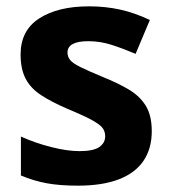

<svg xmlns="http://www.w3.org/2000/svg" viewBox="-20 -576 537 606"><path d="M459 -162Q459 -107 433 -68.5Q407 -30 355 -10Q303 10 226 10Q169 10 128 2.5Q87 -5 46 -22V-145Q90 -125 141 -112Q192 -99 231 -99Q275 -99 293.5 -112Q312 -125 312 -146Q312 -160 304.5 -171Q297 -182 272 -196Q247 -210 194 -232Q143 -254 110 -275.5Q77 -297 61 -327.5Q45 -358 45 -404Q45 -480 104 -518Q163 -556 261 -556Q312 -556 358 -546Q404 -536 453 -513L408 -406Q368 -423 332 -434.5Q296 -446 259 -446Q226 -446 209.5 -437Q193 -428 193 -410Q193 -397 201.5 -386.5Q210 -376 234.5 -364Q259 -352 307 -332Q354 -313 388 -292.5Q422 -272 440.5 -241.5Q459 -211 459 -162Z"/></svg>

Font: Noto Sans Devanagari
Style: Regular
Weight: 400
Designer: Jelle Bosma - Monotype Design Team
Foundry: Monotype Imaging Inc.
Version: Version 2.003